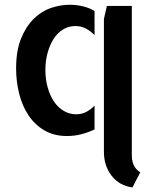

<svg xmlns="http://www.w3.org/2000/svg" viewBox="-20 -576 665 820"><path d="M48.8 -283.2Q48.8 -359.4 69.8 -411.1Q90.8 -462.9 124 -495.6Q157.2 -528.3 197.8 -542Q238.3 -555.7 277.3 -555.7Q307.6 -555.7 335 -548.8Q362.3 -542 383.8 -529.3V-425.8Q367.2 -443.4 346.7 -454.1Q326.2 -464.8 301.8 -464.8Q272.5 -464.8 248.5 -449.7Q224.6 -434.6 208.5 -409.2Q192.4 -383.8 183.1 -349.6Q173.8 -315.4 173.8 -277.3Q173.8 -237.3 183.6 -202.6Q193.4 -168 210.4 -142.6Q227.5 -117.2 252 -102.5Q276.4 -87.9 305.7 -87.9Q329.1 -87.9 348.6 -98.1Q368.2 -108.4 383.8 -125V-23.4Q360.4 -11.7 330.1 -3.4Q299.8 4.9 265.6 4.9Q210.9 4.9 169.9 -19Q128.9 -43 102.1 -83Q75.2 -123 62 -175.3Q48.8 -227.5 48.8 -283.2ZM543 64.5Q543 76.2 543 88.9Q543 101.6 545.9 114.3Q548.8 127 556.6 138.7Q564.5 150.4 579.1 160.2Q577.1 163.1 572.3 173.3Q567.4 183.6 560.5 195.3Q553.7 208 545.9 224.6Q489.3 216.8 456.5 174.3Q423.8 131.8 423.8 72.3V-495.1L436.5 -550.8H543Z"/></svg>

Font: Allerta Stencil
Style: Regular
Weight: 400
Designer: Matt McInerney
Foundry: Matt McInerney
Version: Version 1.02